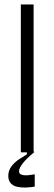

<svg xmlns="http://www.w3.org/2000/svg" viewBox="-20 -680 243 857"><path d="M73 0V-660H130V0ZM135 153Q117 156 96.5 157Q76 158 57.5 154Q39 150 28 138Q17 126 17 105Q17 82 30.5 63.5Q44 45 63.5 32Q83 19 100 9V-4H132V0Q99 27 82 48.5Q65 70 65 84Q65 94 72.5 98Q80 102 91.5 102.5Q103 103 114.5 101Q126 99 135 98Z"/></svg>

Font: Bricolage Grotesque Condensed ExtraLight
Style: Regular
Weight: 250
Width: 3
Designer: Mathieu Triay
Foundry: Atelier Triay
Version: Version 1.000;gftools[0.9.30]